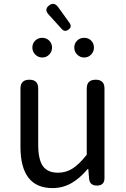

<svg xmlns="http://www.w3.org/2000/svg" viewBox="-20 -952 647 985"><path d="M250 13Q85 13 85 -199V-498Q85 -543 131 -543Q176 -543 176 -498V-210Q176 -134 200 -100Q224 -66 278 -66Q319 -66 353 -88Q385 -108 425 -158V-498Q425 -543 471 -543Q516 -543 516 -498V-271V-38Q516 0 477 0Q440 0 437 -36L433 -85H430Q389 -37 349 -14Q303 13 250 13ZM197 -657Q176 -657 161 -672Q146 -687 146 -708Q146 -729 160.5 -743.5Q175 -758 197 -758Q218 -758 232.5 -743.5Q247 -729 247 -708Q247 -687 232.5 -672Q218 -657 197 -657ZM412 -657Q391 -657 376 -672Q361 -687 361 -708Q361 -729 375.5 -743.5Q390 -758 412 -758Q434 -758 448 -743.5Q462 -729 462 -708Q462 -687 447.5 -672Q433 -657 412 -657ZM297 -803 258 -846 229 -878Q205 -905 233 -925Q258 -943 278 -916L337 -834Q351 -814 331 -800Q312 -786 297 -803Z"/></svg>

Font: GenSenRounded JP R
Style: Regular
Weight: 400
Version: Version 1.501;PS 1;hotconv 16.6.51;makeotf.lib2.5.65220